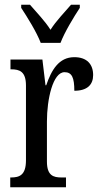

<svg xmlns="http://www.w3.org/2000/svg" viewBox="-20 -786 423 806"><path d="M151 -606H234C251 -651 290 -715 315 -753V-766H278C250 -733 216 -699 192 -661C168 -699 134 -733 106 -766H69V-753C94 -715 134 -651 151 -606ZM23 0H257V-41H238C204 -41 177 -49 177 -108V-276C177 -370 202 -483 251 -483C282 -483 292 -460 292 -405C347 -405 371 -431 371 -471C371 -516 345 -546 292 -546C227 -546 196 -492 174 -428H171L158 -536H24V-495H27C62 -495 89 -486 89 -427V-113C89 -50 61 -41 26 -41H23Z"/></svg>

Font: Noto Serif Lao ExtCond
Style: Regular
Weight: 400
Width: 2
Designer: Monotype Design Team
Foundry: Monotype Imaging Inc.
Version: Version 2.004